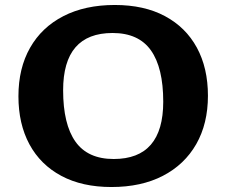

<svg xmlns="http://www.w3.org/2000/svg" viewBox="-20 -739 909 771"><path d="M441 -719Q559 -719 642.5 -674.2Q726 -629.5 770.5 -547.8Q815 -466 815 -354.5Q815 -242.5 768 -160.2Q721 -78 634.2 -33Q547.5 12 427.5 12Q310 12 226.2 -32.8Q142.5 -77.5 98.2 -159.5Q54 -241.5 54 -352.5Q54 -465 100.8 -547.2Q147.5 -629.5 234.5 -674.2Q321.5 -719 441 -719ZM436.5 -100.5Q635.5 -100.5 635.5 -330.5Q635.5 -467 586 -536.8Q536.5 -606.5 432 -606.5Q233.5 -606.5 233.5 -376.5Q233.5 -240 283 -170.2Q332.5 -100.5 436.5 -100.5Z"/></svg>

Font: Newsreader 6pt SemiBold
Style: Regular
Weight: 600
Designer: Hugues Gentile
Foundry: Production Type
Version: Version 1.003; ttfautohint (v1.8.3)